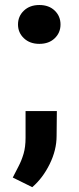

<svg xmlns="http://www.w3.org/2000/svg" viewBox="-20 -567 316 770"><path d="M52.2 -468.8Q52.2 -502 75.9 -524.4Q99.6 -546.9 137.7 -546.9Q176.3 -546.9 199.5 -524.4Q222.7 -502 222.7 -468.8Q222.7 -436 199.5 -413.6Q176.3 -391.1 137.7 -391.1Q99.6 -391.1 75.9 -413.6Q52.2 -436 52.2 -468.8ZM208 -121.6 207 -22Q207 34.7 179.2 91.1Q151.4 147.5 109.4 183.6L31.2 145Q42.5 122.6 54.4 99.9Q66.4 77.1 74.5 49.8Q82.5 22.5 82.5 -14.2V-121.6Z"/></svg>

Font: Roboto ExtraBold
Style: Regular
Weight: 800
Designer: Christian Robertson
Foundry: Google
Version: Version 3.009; 2024